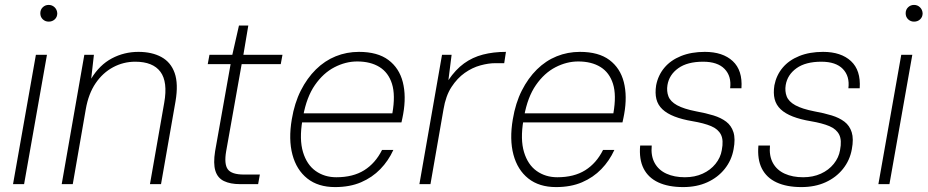

<svg xmlns="http://www.w3.org/2000/svg" viewBox="-20 -749 3773 781"><path d="M33 0 126 -526H171L78 0ZM178 -661Q164 -661 154 -670.5Q144 -680 144 -695Q144 -710 154 -719.5Q164 -729 178 -729Q192 -729 202 -719.5Q212 -710 213 -695Q213 -680 203 -670.5Q193 -661 178 -661Z M231 0 323 -526H362L351 -429Q385 -485 435 -511.5Q485 -538 543 -538Q598 -538 636.5 -517Q675 -496 690.5 -452Q706 -408 694 -337L635 0H590L648 -331Q663 -416 632.5 -457Q602 -498 530 -498Q482 -498 440 -475.5Q398 -453 369 -410.5Q340 -368 329 -305L276 0Z M956 0Q917 0 891 -12.5Q865 -25 856 -54.5Q847 -84 855 -134L918 -488H825L832 -526H925L952 -645H990L970 -526H1129L1122 -488H963L900 -134Q891 -82 906.5 -60.5Q922 -39 972 -39H1037L1030 0Z M1343 12Q1274 12 1230 -23Q1186 -58 1169.5 -120Q1153 -182 1167 -264Q1178 -330 1203.5 -380.5Q1229 -431 1265 -466.5Q1301 -502 1345.5 -520Q1390 -538 1440 -538Q1516 -538 1560 -505Q1604 -472 1618.5 -415Q1633 -358 1620 -285Q1619 -277 1617 -269.5Q1615 -262 1613 -251H1196L1202 -288H1576Q1589 -362 1574.5 -408Q1560 -454 1523.5 -476.5Q1487 -499 1433 -499Q1386 -499 1340.5 -475.5Q1295 -452 1261 -403Q1227 -354 1213 -276L1210 -259Q1197 -182 1212.5 -130.5Q1228 -79 1264 -53.5Q1300 -28 1348 -28Q1416 -28 1461.5 -56.5Q1507 -85 1534 -139H1580Q1560 -95 1527 -61Q1494 -27 1448.5 -7.5Q1403 12 1343 12Z M1686 0 1778 -526H1817L1804 -423Q1833 -466 1867.5 -491Q1902 -516 1944.5 -527Q1987 -538 2038 -538L2031 -492H1994Q1967 -492 1934 -483Q1901 -474 1870.5 -452.5Q1840 -431 1816.5 -395Q1793 -359 1784 -304L1731 0Z M2242 12Q2173 12 2129 -23Q2085 -58 2068.5 -120Q2052 -182 2066 -264Q2077 -330 2102.5 -380.5Q2128 -431 2164 -466.5Q2200 -502 2244.5 -520Q2289 -538 2339 -538Q2415 -538 2459 -505Q2503 -472 2517.5 -415Q2532 -358 2519 -285Q2518 -277 2516 -269.5Q2514 -262 2512 -251H2095L2101 -288H2475Q2488 -362 2473.5 -408Q2459 -454 2422.5 -476.5Q2386 -499 2332 -499Q2285 -499 2239.5 -475.5Q2194 -452 2160 -403Q2126 -354 2112 -276L2109 -259Q2096 -182 2111.5 -130.5Q2127 -79 2163 -53.5Q2199 -28 2247 -28Q2315 -28 2360.5 -56.5Q2406 -85 2433 -139H2479Q2459 -95 2426 -61Q2393 -27 2347.5 -7.5Q2302 12 2242 12Z M2759 12Q2699 12 2658 -7Q2617 -26 2598 -63.5Q2579 -101 2584 -157H2631Q2627 -115 2643 -86Q2659 -57 2691 -42.5Q2723 -28 2766 -28Q2806 -28 2838 -42.5Q2870 -57 2890.5 -82.5Q2911 -108 2916 -138Q2924 -179 2912.5 -201.5Q2901 -224 2872.5 -236Q2844 -248 2797 -256Q2755 -263 2724 -275Q2693 -287 2674.5 -304.5Q2656 -322 2650 -346Q2644 -370 2649 -402Q2657 -443 2682.5 -473.5Q2708 -504 2750 -521Q2792 -538 2847 -538Q2920 -538 2960.5 -500.5Q3001 -463 2996 -390H2950Q2956 -439 2927.5 -468.5Q2899 -498 2840 -498Q2776 -498 2739 -471.5Q2702 -445 2695 -403Q2691 -378 2699 -357Q2707 -336 2734 -321Q2761 -306 2812 -296Q2851 -289 2882 -279.5Q2913 -270 2934 -254Q2955 -238 2963.5 -211Q2972 -184 2964 -142Q2956 -97 2928 -62Q2900 -27 2857 -7.5Q2814 12 2759 12Z M3240 12Q3180 12 3139 -7Q3098 -26 3079 -63.5Q3060 -101 3065 -157H3112Q3108 -115 3124 -86Q3140 -57 3172 -42.5Q3204 -28 3247 -28Q3287 -28 3319 -42.5Q3351 -57 3371.5 -82.5Q3392 -108 3397 -138Q3405 -179 3393.5 -201.5Q3382 -224 3353.5 -236Q3325 -248 3278 -256Q3236 -263 3205 -275Q3174 -287 3155.5 -304.5Q3137 -322 3131 -346Q3125 -370 3130 -402Q3138 -443 3163.5 -473.5Q3189 -504 3231 -521Q3273 -538 3328 -538Q3401 -538 3441.5 -500.5Q3482 -463 3477 -390H3431Q3437 -439 3408.5 -468.5Q3380 -498 3321 -498Q3257 -498 3220 -471.5Q3183 -445 3176 -403Q3172 -378 3180 -357Q3188 -336 3215 -321Q3242 -306 3293 -296Q3332 -289 3363 -279.5Q3394 -270 3415 -254Q3436 -238 3444.5 -211Q3453 -184 3445 -142Q3437 -97 3409 -62Q3381 -27 3338 -7.5Q3295 12 3240 12Z M3553 0 3646 -526H3691L3598 0ZM3698 -661Q3684 -661 3674 -670.5Q3664 -680 3664 -695Q3664 -710 3674 -719.5Q3684 -729 3698 -729Q3712 -729 3722 -719.5Q3732 -710 3733 -695Q3733 -680 3723 -670.5Q3713 -661 3698 -661Z"/></svg>

Font: DM Sans 9pt ExtraLight
Style: Italic
Weight: 250
Italic angle: -10°
Version: Version 4.004;gftools[0.9.30]